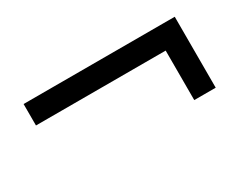

<svg xmlns="http://www.w3.org/2000/svg" viewBox="-50 -594 850 682"><g transform="rotate(-30 375.0 -253.5)"><path d="M685 -108V-399H65V-311H597V-108Z"/></g></svg>

Font: XITS
Style: Bold
Weight: 700
Designer: MicroPress Inc., with final additions and corrections provided by Coen Hoffman, Elsevier (retired)
Version: Version 1.107